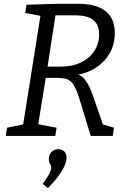

<svg xmlns="http://www.w3.org/2000/svg" viewBox="-20 -718 678 1014"><path d="M10.6 0 17.3 -43.5 113.9 -63.2 100.5 -49.2 195.5 -647.2 205.2 -632.2 113.2 -649.5 119.9 -693 286.6 -698H391.1Q586.2 -698 586.2 -543.6Q586.2 -481.3 556.8 -432.4Q527.5 -383.6 475.7 -353.9Q423.8 -324.3 356.5 -318.6L352.2 -331.6Q404.2 -329.7 428.5 -297.7Q452.9 -265.7 469.9 -215.4L527.2 -49.5L506.7 -65.9L582.1 -43.5L575.4 0H459.2L398.6 -198.7Q382.6 -249.6 367.1 -272.3Q351.6 -294.9 329.3 -301.1Q307 -307.2 270.7 -306.9L206.8 -306.5L223.9 -320.9L179.9 -49.2L173.2 -63.5L278.8 -43.5L272.1 0ZM228.2 -346.7 217.5 -366.1H299.4Q362.7 -366.1 408.3 -388.6Q453.9 -411.1 478.7 -449.5Q503.5 -488 503.5 -534.9Q503.5 -573.5 488.8 -594.5Q474.2 -615.5 452.7 -624.3Q431.3 -633.1 409.8 -635.1Q388.3 -637.1 373.7 -637.1H261.5L275.5 -653.2ZM232.9 275.6 205.5 252.8Q229.8 219.8 240.2 200Q250.5 180.2 250.5 168.5Q250.5 156.1 244.2 147.4Q237.8 138.8 237.8 121.4Q237.8 96.3 253.9 83Q269.9 69.6 288.3 69.6Q305 69.6 318.2 80.6Q331.4 91.7 331.4 115.7Q331.4 133.4 321.1 157.3Q310.7 181.1 289.2 210.8Q267.7 240.5 232.9 275.6Z"/></svg>

Font: Bitter Thin
Style: Italic
Weight: 100
Italic angle: -9°
Designer: Sol Matas, and Bitter project Authors
Foundry: Sol Matas
Version: Version 2.002